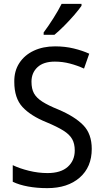

<svg xmlns="http://www.w3.org/2000/svg" viewBox="-20 -964 539 994"><path d="M455 -193Q455 -99 392.5 -44.5Q330 10 225 10Q171 10 125 1.5Q79 -7 46 -23V-109Q81 -92 129.5 -80Q178 -68 226 -68Q295 -68 331 -100.5Q367 -133 367 -185Q367 -220 353.5 -244Q340 -268 308 -288Q276 -308 221 -331Q139 -364 96.5 -410Q54 -456 54 -540Q53 -596 80 -637.5Q107 -679 155 -701.5Q203 -724 265 -724Q317 -724 362 -713Q407 -702 442 -686L415 -609Q380 -625 342 -635Q304 -645 264 -645Q205 -645 174 -616Q143 -587 143 -541Q143 -504 156 -480.5Q169 -457 199.5 -437.5Q230 -418 282 -397Q367 -361 411 -316Q455 -271 455 -193ZM402 -934Q389 -915 364.5 -886.5Q340 -858 312 -830Q284 -802 262 -784H206V-796Q230 -828 256 -869Q282 -910 299 -944H402Z"/></svg>

Font: Noto Sans Myanmar SemiCondensed
Style: Regular
Weight: 400
Width: 4
Designer: Monotype Design Team
Foundry: Monotype Imaging Inc.
Version: Version 2.107; ttfautohint (v1.8.4.7-5d5b)